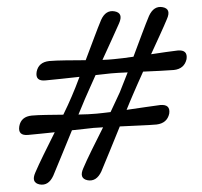

<svg xmlns="http://www.w3.org/2000/svg" viewBox="-51 -759 863 820"><g transform="rotate(-5 380.0 -349.5)"><path d="M337 -216Q318.5 -215.5 294.5 -215Q270.5 -214.5 244 -214Q217 -161.5 190.8 -110.8Q164.5 -60 147.5 -27.5Q123.5 14.5 86.5 4.5Q49.5 -6.5 72.5 -48Q88 -77 114.5 -121Q141 -165 170 -212Q136.5 -211.5 106.8 -211Q77 -210.5 56.5 -210.5Q11 -210 21.5 -251Q32.5 -291 78.5 -291.5Q103 -291.5 138.5 -289Q174 -286.5 213 -283.5Q225.5 -304 236.2 -323Q247 -342 255.5 -358Q264.5 -374.5 274.8 -395Q285 -415.5 296 -438.5Q254 -437.5 215.2 -436.8Q176.5 -436 151 -436Q105 -435 115.5 -476Q127 -516 173 -517Q200.5 -517 242.5 -513.8Q284.5 -510.5 328.5 -507Q351.5 -555 372.8 -599.5Q394 -644 409 -672.5Q432.5 -714.5 470 -704Q507.5 -693.5 484 -651Q469.5 -624.5 447 -584.8Q424.5 -545 400 -502Q428.5 -500.5 448.5 -501Q465.5 -501 487.2 -501.8Q509 -502.5 533 -504Q556 -552.5 577.8 -598Q599.5 -643.5 614.5 -672Q638.5 -714 675.5 -704Q713 -693.5 689 -651Q675.5 -625 654 -587.2Q632.5 -549.5 609 -508Q642.5 -510 672.5 -511.8Q702.5 -513.5 723.5 -514Q767.5 -514 758 -474Q745 -433.5 700 -432.5Q676.5 -432.5 641.5 -434Q606.5 -435.5 568.5 -437Q553.5 -410 540 -385.8Q526.5 -361.5 516.5 -342.5Q509.5 -329.5 501.2 -313.8Q493 -298 484 -280.5Q526 -283 565 -285.2Q604 -287.5 629 -288.5Q673.5 -288.5 664 -248.5Q651.5 -208.5 606 -207Q578 -207 535.5 -209Q493 -211 449 -212.5Q422.5 -160.5 396.5 -110.2Q370.5 -60 353.5 -27.5Q329 14.5 292 4.5Q255 -6.5 278 -48Q293.5 -77.5 320.8 -122.5Q348 -167.5 377.5 -215Q354 -216 337 -216ZM311 -342.5Q304 -329 295.5 -312.8Q287 -296.5 277.5 -278.5Q299 -277 318.5 -276.2Q338 -275.5 354.5 -275.5Q367 -275.5 382.5 -276Q398 -276.5 415 -277Q428.5 -300 440.2 -320.5Q452 -341 461.5 -357.5Q470 -374.5 480.5 -395.5Q491 -416.5 502.5 -439.5Q482.5 -440.5 464.2 -441Q446 -441.5 431.5 -441.5Q417.5 -441 400.5 -440.8Q383.5 -440.5 365 -440Q349.5 -412 335.5 -387Q321.5 -362 311 -342.5Z"/></g></svg>

Font: Fraunces 9pt S050 Black
Style: Italic
Weight: 900
Italic angle: -16°
Version: Version 1.000; ttfautohint (v1.8.3)